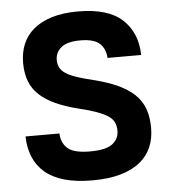

<svg xmlns="http://www.w3.org/2000/svg" viewBox="-52 -756 724 813"><g transform="rotate(-5 310.0 -350.0)"><path d="M309 9Q239 9 189 -5.5Q139 -20 107 -47.5Q75 -75 59 -114Q43 -153 42 -201H186Q188 -160 214.5 -137Q241 -114 309 -114Q377 -114 404.5 -135.5Q432 -157 432 -191Q432 -211 425 -226.5Q418 -242 400 -254Q382 -266 352 -277Q322 -288 276 -299Q220 -313 179.5 -331.5Q139 -350 112 -375Q85 -400 72 -433.5Q59 -467 59 -512Q59 -556 74 -592Q89 -628 120 -654Q151 -680 198 -694.5Q245 -709 309 -709Q437 -709 497.5 -653Q558 -597 560 -502H417Q415 -541 390.5 -563.5Q366 -586 309 -586Q252 -586 227 -565Q202 -544 202 -512Q202 -493 209.5 -479Q217 -465 234 -454Q251 -443 279 -433.5Q307 -424 349 -414Q409 -399 451.5 -379.5Q494 -360 521.5 -334Q549 -308 562 -273Q575 -238 575 -191Q575 -146 559.5 -109.5Q544 -73 511.5 -46.5Q479 -20 428.5 -5.5Q378 9 309 9Z"/></g></svg>

Font: 
Style: 㨦
Weight: 700
Designer: A.Korolkova, Vitaly Kuzmin
Foundry: ParaType Ltd
Version: Version 2.000